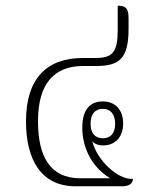

<svg xmlns="http://www.w3.org/2000/svg" viewBox="-20 -652 543 672"><path d="M244 0H408C422 0 445 -4 445 -26H439C392 -26 320 -89 303 -158C309 -150 322 -143 341 -143C379 -143 411 -168 411 -220C411 -267 384 -297 340 -297C297 -297 268 -271 268 -205C268 -139 298 -70 364 -29V-28H261C154 -28 113 -106 113 -228C113 -361 171 -421 271 -421H316C397 -421 430 -446 430 -551V-589C430 -626 417 -632 392 -632V-547C392 -469 374 -449 314 -449H270C144 -449 71 -378 71 -227C71 -92 125 0 244 0ZM340 -168C312 -168 297 -187 297 -219C297 -252 312 -271 340 -271C367 -271 383 -252 383 -219C383 -187 368 -168 340 -168Z"/></svg>

Font: Noto Serif Thai Condensed ExtraLight
Style: Regular
Weight: 200
Width: 3
Designer: Monotype Design Team
Foundry: Monotype Imaging Inc.
Version: Version 2.002